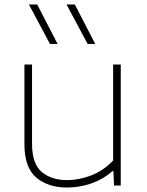

<svg xmlns="http://www.w3.org/2000/svg" viewBox="-20 -828 657 857"><path d="M279 9Q194.5 9 141.8 -35.5Q89 -80 89 -185V-540H123V-186Q123 -96 166.8 -60Q210.5 -24 280 -24Q332.5 -24 387.5 -45.2Q442.5 -66.5 485 -112V-540H519V0H489L486 -64H482Q441 -28 388.5 -9.5Q336 9 279 9ZM371 -632 277 -808H314L405 -632ZM203 -632 109 -808H146L237 -632Z"/></svg>

Font: Encode Sans Expanded Expanded Thin
Style: Regular
Weight: 100
Width: 7
Designer: Multiple Designers
Foundry: Impallari Type
Version: Version 3.000; ttfautohint (v1.8.3) -l 8 -r 50 -G 200 -x 14 